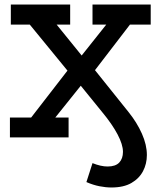

<svg xmlns="http://www.w3.org/2000/svg" viewBox="-20 -609 717 851"><path d="M474 222Q449 222 421 216.5Q393 211 363 198L390 114Q427 129 457 129Q492 129 508.5 111.5Q525 94 525 64Q525 32 501 -13.5Q477 -59 433 -112L338 -229L225 -88H284V0H24V-88H118L279 -296L112 -500H28V-589H291V-500H231L342 -363L451 -500H390V-589H648V-500H556L401 -298L550 -112Q587 -66 609 -16.5Q631 33 631 78Q631 117 614 149.5Q597 182 562.5 202Q528 222 474 222Z"/></svg>

Font: Podkova SemiBold
Style: Regular
Weight: 600
Designer: Ilya Yudin
Foundry: Cyreal (www.cyreal.org)
Version: Version 2.103